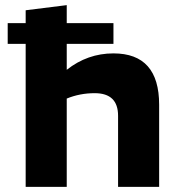

<svg xmlns="http://www.w3.org/2000/svg" viewBox="-20 -728 687 748"><path d="M349 -365Q291 -365 240 -344V0H80V-557H10V-638H80V-688L240 -708V-638H422V-557H240V-456Q321 -520 422 -520Q600 -520 600 -320V0H440V-277Q440 -365 349 -365Z"/></svg>

Font: Roundo
Style: Bold
Weight: 700
Designer: Namrata Goyal (Gurmukhi), Shiva Nallaperumal (Latin)
Foundry: Indian Type Foundry
Version: Version 1.000;PS 1.0;hotconv 1.0.88;makeotf.lib2.5.647800